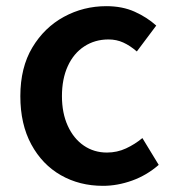

<svg xmlns="http://www.w3.org/2000/svg" viewBox="-20 -589 562 623"><path d="M314 14Q238 14 177.5 -20.5Q117 -55 81.5 -120.5Q46 -186 46 -277Q46 -370 85 -435Q124 -500 187.5 -534.5Q251 -569 325 -569Q377 -569 417 -551Q457 -533 487 -506L424 -422Q402 -441 380 -451Q358 -461 332 -461Q288 -461 253.5 -438.5Q219 -416 200 -374.5Q181 -333 181 -277Q181 -222 200 -180.5Q219 -139 252 -116.5Q285 -94 327 -94Q360 -94 389 -107.5Q418 -121 442 -141L495 -54Q456 -20 408.5 -3Q361 14 314 14Z"/></svg>

Font: Noto Sans JP SemiBold
Style: Regular
Weight: 600
Designer: Ryoko NISHIZUKA  (kana, bopomofo & ideographs); Paul D. Hunt (Latin, Greek & Cyrillic); Sandoll Communications , Soo-you
Foundry: Adobe
Version: Version 2.004-H2;hotconv 1.0.118;makeotfexe 2.5.65603